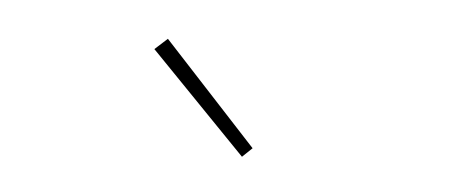

<svg xmlns="http://www.w3.org/2000/svg" viewBox="-28 -796 596 254"><g transform="rotate(-5 270.0 -669.0)"><path d="M182 -739 201 -751 300 -597 285 -587Z"/></g></svg>

Font: IBM Plex Sans Cond Thin
Style: Regular
Weight: 100
Width: 3
Designer: Mike Abbink, Paul van der Laan, Pieter van Rosmalen
Foundry: Bold Monday
Version: Version 1.3